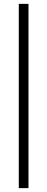

<svg xmlns="http://www.w3.org/2000/svg" viewBox="-20 -830 244 991"><path d="M77 141V-810H127V141Z"/></svg>

Font: Oswald ExtraLight
Style: Regular
Weight: 250
Designer: Vernon Adams
Foundry: Vernon Adams
Version: Version 4.103;gftools[0.9.33.dev8+g029e19f]